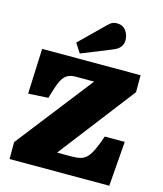

<svg xmlns="http://www.w3.org/2000/svg" viewBox="-138 -1071 993 1172"><g transform="rotate(15 358.5 -485.0)"><path d="M35 0V-107L411 -590H298Q268 -590 249.5 -581.5Q231 -573 217.5 -554.5Q204 -536 192.5 -503.5Q181 -471 167 -422L41 -415L53 -701H675V-594L305 -113H398Q431 -113 454 -119.5Q477 -126 494 -144Q511 -162 526.5 -195.5Q542 -229 561 -283H687L665 0ZM282 -733 244 -792 399 -944Q416 -961 428.5 -965.5Q441 -970 454 -970Q492 -970 511.5 -943.5Q531 -917 531 -883Q531 -860 517.5 -841Q504 -822 468 -808Z"/></g></svg>

Font: Literata Black
Style: Regular
Weight: 900
Designer: Latin by Veronika Burian and Jose Scaglione. Greek by Irene Vlachou. Cyrillic by Vera Evstafieva.
Foundry: TypeTogether
Version: Version 3.103;gftools[0.9.29]